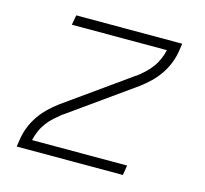

<svg xmlns="http://www.w3.org/2000/svg" viewBox="-83 -623 766 716"><g transform="rotate(15 300.0 -265.0)"><path d="M39 0 44 -33Q48 -56 57 -78.5Q66 -101 80 -121.5Q94 -142 112 -159.5Q130 -177 150 -192L400 -370Q400 -370 400 -370Q400 -370 400 -370H401Q417 -382 431 -395Q445 -408 456.5 -423.5Q468 -439 475.5 -456.5Q483 -474 487 -492H120L127 -530H536L531 -497Q527 -474 518 -451.5Q509 -429 495 -408.5Q481 -388 463 -370.5Q445 -353 425 -338L175 -160Q175 -160 175 -160Q175 -160 175 -160H174Q159 -148 144.5 -135Q130 -122 118.5 -106.5Q107 -91 99.5 -73.5Q92 -56 88 -38H455L449 0Z"/></g></svg>

Font: Iosevka Curly XLtEx
Style: Italic
Weight: 200
Width: 7
Italic angle: -9°
Monospace: yes
Designer: Belleve Invis
Foundry: Belleve Invis
Version: Version 11.1.0; ttfautohint (v1.8.3)